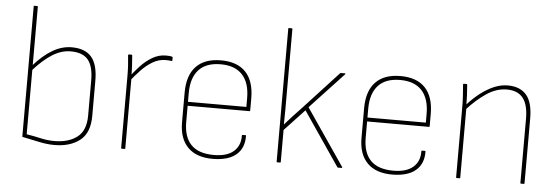

<svg xmlns="http://www.w3.org/2000/svg" viewBox="-47 -822 2825 973"><g transform="rotate(5 1366.0 -336.0)"><path d="M254 11Q216 11 175.5 2Q135 -7 89 -16V-680Q89 -683 92 -683H106Q110 -683 110 -680V-31Q148 -25 182.5 -17Q217 -9 253 -9Q324 -9 368 -42.5Q412 -76 412 -152V-331Q412 -403 384.5 -436Q357 -469 296 -469Q249 -469 202.5 -440Q156 -411 104 -352V-377Q154 -434 202 -462Q250 -490 299 -490Q368 -490 400.5 -451.5Q433 -413 433 -332V-152Q433 -66 383.5 -27.5Q334 11 254 11Z M596 0Q593 0 593 -3V-368Q593 -397 591.5 -423Q590 -449 587 -475Q587 -479 591 -479H605Q608 -479 608 -475Q610 -451 611.5 -425.5Q613 -400 613 -373L614 -361V-3Q614 0 610 0ZM604 -343V-368Q623 -393 649 -421.5Q675 -450 708 -470Q741 -490 779 -490Q800 -490 810 -487Q813 -486 813 -482Q813 -478 813 -475Q813 -472 813 -469Q813 -464 807 -465Q803 -466 795.5 -466.5Q788 -467 778 -467Q745 -467 714 -449Q683 -431 656 -402.5Q629 -374 604 -343Z M1063 11Q978 12 933.5 -32.5Q889 -77 889 -160V-311Q889 -399 932.5 -444.5Q976 -490 1059 -490Q1142 -490 1185 -444.5Q1228 -399 1228 -311V-250Q1228 -246 1225 -246H910V-163Q910 -87 948 -48Q986 -9 1064 -9Q1130 -9 1164 -38.5Q1198 -68 1197 -119Q1197 -123 1201 -123H1216Q1218 -123 1218 -120Q1219 -58 1179.5 -24Q1140 10 1063 11ZM910 -266H1207V-311Q1207 -388 1169.5 -429Q1132 -470 1059 -470Q985 -470 947.5 -429Q910 -388 910 -311Z M1387 0Q1384 0 1384 -3V-680Q1384 -683 1387 -683H1401Q1405 -683 1405 -680V-337Q1405 -301 1405 -266Q1405 -231 1404 -195H1405Q1425 -218 1445.5 -240Q1466 -262 1487 -284L1665 -477Q1668 -479 1670 -479H1690Q1692 -479 1692.5 -477.5Q1693 -476 1691 -474L1521 -292L1717 -5Q1718 -3 1717 -1.5Q1716 0 1714 0H1697Q1694 0 1693 -2L1507 -275L1405 -166V-3Q1405 0 1401 0Z M1976 11Q1891 12 1846.5 -32.5Q1802 -77 1802 -160V-311Q1802 -399 1845.5 -444.5Q1889 -490 1972 -490Q2055 -490 2098 -444.5Q2141 -399 2141 -311V-250Q2141 -246 2138 -246H1823V-163Q1823 -87 1861 -48Q1899 -9 1977 -9Q2043 -9 2077 -38.5Q2111 -68 2110 -119Q2110 -123 2114 -123H2129Q2131 -123 2131 -120Q2132 -58 2092.5 -24Q2053 10 1976 11ZM1823 -266H2120V-311Q2120 -388 2082.5 -429Q2045 -470 1972 -470Q1898 -470 1860.5 -429Q1823 -388 1823 -311Z M2627 0Q2624 0 2624 -3V-330Q2624 -401 2597 -435Q2570 -469 2515 -469Q2462 -469 2412 -435.5Q2362 -402 2313 -348V-372Q2346 -409 2380 -435Q2414 -461 2448.5 -475.5Q2483 -490 2518 -490Q2580 -490 2612.5 -452.5Q2645 -415 2645 -332V-3Q2645 0 2641 0ZM2300 0Q2297 0 2297 -3V-368Q2297 -394 2295 -422Q2293 -450 2291 -475Q2291 -479 2295 -479H2309Q2312 -479 2312 -475Q2314 -451 2315.5 -424Q2317 -397 2317 -371L2318 -363V-3Q2318 0 2314 0Z"/></g></svg>

Font: Sofia Sans Semi Condensed Thin
Style: Regular
Weight: 250
Version: Version 4.100